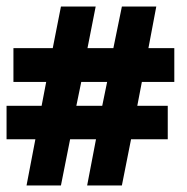

<svg xmlns="http://www.w3.org/2000/svg" viewBox="-21 -537 571 586"><path d="M60 29 87 -112H-1V-214H106L120 -287H20V-390H140L165 -517H271L246 -390H325L351 -517H456L432 -390H511V-287H412L398 -214H491V-112H379L351 29H245L272 -112H193L165 29ZM212 -214H291L306 -287H227Z"/></svg>

Font: Faustina ExtraBold
Style: Italic
Weight: 800
Italic angle: -8°
Designer: Alfonso Garcia
Foundry: http://www.omnibus-type.com
Version: Version 1.200